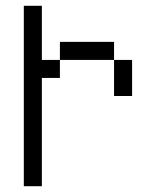

<svg xmlns="http://www.w3.org/2000/svg" viewBox="-20 -645 540 665"><path d="M62.5 -625Q62.5 -625 62.5 0H125Q125 0 125 -375H187.5V-437.5H125V-625ZM375 -437.5Q375 -437.5 375 -312.5H437.5Q437.5 -312.5 437.5 -437.5ZM187.5 -437.5H375V-500H187.5Z"/></svg>

Font: BFUnifontExMono
Style: Regular
Weight: 500
Version: Version 15.0.06